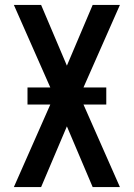

<svg xmlns="http://www.w3.org/2000/svg" viewBox="-20 -755 540 775"><path d="M36 0 183 -333H91V-402H183L36 -735H146L250 -490L354 -735H464L317 -402H409V-333H317L464 0H354L250 -245L146 0Z"/></svg>

Font: Zed Mono Semibold
Style: Regular
Weight: 600
Monospace: yes
Designer: Belleve Invis
Foundry: Belleve Invis
Version: Version 1.0.0; ttfautohint (v1.8.4)